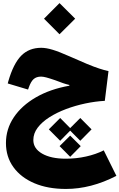

<svg xmlns="http://www.w3.org/2000/svg" viewBox="-20 -900 775 1246"><path d="M296.9 -60.5 370.6 -134.3 435.5 -68.8 501 -134.3 574.2 -60.5 501 13.7 435.5 -52.2 370.6 13.7ZM366.7 48.3 435.5 -20 503.9 48.3 435.5 117.7ZM247.6 -589.8Q279.8 -589.8 322.3 -576.9Q364.7 -564 432.6 -533.7Q499 -503.9 545.2 -484.9Q591.3 -465.8 624.3 -455.1Q657.2 -444.3 684.1 -438.5L660.2 -245.6Q598.6 -242.2 533.7 -228.5Q468.8 -214.8 408.4 -192.1Q348.1 -169.4 300.3 -138.9Q252.4 -108.4 224.4 -71.3Q196.3 -34.2 196.3 8.8Q196.3 64 253.4 96.9Q310.5 129.9 406.7 129.9Q474.6 129.9 538.3 115.7Q602.1 101.6 653.3 75.7L735.4 241.2Q570.8 326.2 407.7 326.2Q290.5 326.2 203.1 289.1Q115.7 252 67.1 184.8Q18.6 117.7 18.6 28.3Q18.6 -62.5 69.6 -138.7Q120.6 -214.8 213.1 -268.3Q305.7 -321.8 430.2 -343.8V-348.6Q394 -356.9 337.9 -379.4Q300.8 -392.1 280.3 -397.5Q259.8 -402.8 246.6 -402.8Q216.3 -402.8 198.2 -386.7Q180.2 -370.6 166.5 -331.5L162.1 -318.8L30.3 -358.4L33.7 -371.6Q66.9 -486.8 117.4 -538.3Q168 -589.8 247.6 -589.8ZM265.6 -778.8 366.2 -879.9 467.8 -778.8 366.2 -677.7Z"/></svg>

Font: Estedad-FD Black
Style: Regular
Weight: 900
Designer: Amin Abedi
Version: Version 7.3